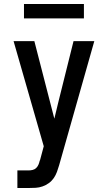

<svg xmlns="http://www.w3.org/2000/svg" viewBox="-20 -941 540 961"><path d="M67 0V-88H123Q133 -88 143.5 -90.5Q154 -93 161.5 -100.5Q169 -108 173 -118Q177 -128 179 -138H180L199 -209L48 -735H152L252 -347L273 -434L348 -735H452L276 -114Q271 -97 265 -80.5Q259 -64 249 -49.5Q239 -35 224.5 -24.5Q210 -14 193 -8Q176 -2 158.5 -1Q141 0 123 0ZM100 -849V-921H400V-849Z"/></svg>

Font: Iosevka SS18 Semibold
Style: Regular
Weight: 600
Monospace: yes
Designer: Belleve Invis
Foundry: Belleve Invis
Version: Version 25.1.1; ttfautohint (v1.8.4)